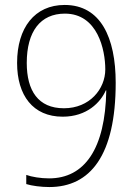

<svg xmlns="http://www.w3.org/2000/svg" viewBox="-20 -744 548 775"><path d="M447 -410C447 -593 386 -724 241 -724C120 -724 49 -632 49 -490C49 -359 113 -273 233 -273C331 -273 386 -331 407 -379H409C405 -144 322 -24 178 -24C144 -24 108 -30 86 -38V-1C108 6 146 11 179 11C344 11 447 -116 447 -410ZM242 -689C374 -689 405 -543 405 -464C405 -385 342 -307 238 -307C134 -307 88 -378 88 -490C88 -617 143 -689 242 -689Z"/></svg>

Font: Noto Sans Lao UI SemCond ExtLt
Style: Regular
Weight: 200
Width: 4
Designer: Monotype Design Team
Foundry: Monotype Imaging Inc.
Version: Version 2.000